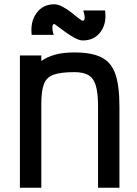

<svg xmlns="http://www.w3.org/2000/svg" viewBox="-20 -877 640 897"><path d="M73 0V-618H173V-592Q200 -611 237 -621.5Q274 -632 328 -632Q408 -632 454 -609Q500 -586 519 -531Q538 -476 538 -380V0H438V-380Q438 -441 428 -476Q418 -511 394 -525.5Q370 -540 328 -540Q264 -540 230.5 -528Q197 -516 185 -484Q173 -452 173 -391V0ZM367 -688Q351 -688 329.5 -699.5Q308 -711 286.5 -726.5Q265 -742 250 -753.5Q235 -765 233 -765Q226 -765 225 -750.5Q224 -736 231 -714H128Q121 -776 151 -816.5Q181 -857 233 -857Q251 -857 272.5 -845.5Q294 -834 313.5 -818.5Q333 -803 347.5 -791.5Q362 -780 367 -780Q375 -780 375.5 -793.5Q376 -807 369 -828H471Q479 -767 449.5 -727.5Q420 -688 367 -688Z"/></svg>

Font: Victor Mono Thin
Style: Bold
Weight: 700
Monospace: yes
Version: Version 1.561;gftools[0.9.30]